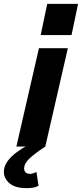

<svg xmlns="http://www.w3.org/2000/svg" viewBox="-83 -760 425 996"><path d="M2 0 119 -510H269L152 0ZM128 -578 162 -740H322L288 -578ZM56 216Q-5 216 -34 190.5Q-63 165 -63 132Q-63 90 -20.5 50Q22 10 97 -24L152 0Q91 41 66.5 65.5Q42 90 42 114Q42 126 49.5 134Q57 142 73 142Q86 142 106 132L117 204Q103 211 88 213.5Q73 216 56 216Z"/></svg>

Font: Instrument Sans
Style: Bold Italic
Weight: 700
Italic angle: -13°
Designer: Rodrigo Fuenzalida
Foundry: fragTYPE
Version: Version 1.000;gftools[0.9.28]